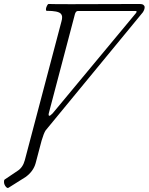

<svg xmlns="http://www.w3.org/2000/svg" viewBox="-63 -682 743 960"><path d="M-19 255.9Q-25.4 261.2 -33.2 252.2Q-41 243.2 -42.7 232.2Q-44.4 221.2 -40 215.8L23.9 172.9Q51.3 155.8 61 119.1L244.1 -574.2Q248 -586.9 247.6 -596.9Q247.1 -606.9 240.7 -613.8Q234.4 -620.6 217 -624.3Q199.7 -627.9 169.9 -627.9Q166 -629.4 166.7 -637Q167.5 -644.5 171.9 -653.3Q176.3 -662.1 180.2 -662.1Q199.2 -661.1 293 -661.1Q350.6 -661.1 465.1 -661.6Q579.6 -662.1 636.2 -662.1Q647.9 -662.1 654.1 -657.5Q660.2 -652.8 660.2 -646Q660.2 -633.8 650.9 -620.1L165 -29.8Q155.8 -15.6 145 21L115.2 133.8Q104 174.8 64.9 203.1ZM184.1 -103Q188 -103 200.2 -115.2L618.2 -618.2Q620.1 -622.1 620.1 -624Q620.1 -627 615.2 -627H326.2Q316.9 -627 312 -612.8L182.1 -120.1Q177.2 -103 184.1 -103Z"/></svg>

Font: Junicode SmCond Light
Style: Italic
Weight: 300
Width: 4
Italic angle: -11°
Designer: Peter S. Baker
Version: Version 2.206